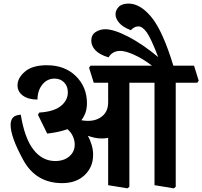

<svg xmlns="http://www.w3.org/2000/svg" viewBox="-20 -1012 1117 1060"><path d="M1051.3 -649.4 1077.1 -566.4 1068.8 -555.2H950.2V19L939.5 27.8L833 10.3V-555.2H694.3V19L683.6 27.8L577.1 10.3V-251Q566.4 -249 558.8 -248.3Q551.3 -247.6 542 -247.6Q522.5 -247.6 505.4 -251Q488.3 -254.4 464.8 -262.2Q478.5 -238.3 486.3 -211.2Q494.1 -184.1 494.1 -157.2Q494.1 -89.8 447.5 -45.4Q400.9 -1 323.7 -1Q178.2 -1 108.4 -128.7Q38.6 -256.3 38.6 -322.3Q38.6 -347.2 50.5 -361.8Q62.5 -376.5 94.7 -378.9Q115.7 -249 164.6 -186Q213.4 -123 284.7 -123Q333 -123 362.8 -148.7Q392.6 -174.3 392.6 -213.9Q392.6 -236.8 382.1 -260Q371.6 -283.2 352.1 -298.8Q329.6 -290.5 301.5 -284.4Q273.4 -278.3 240.7 -274.4L189.5 -378.4L196.8 -390.6Q277.3 -395.5 315.9 -426.8Q354.5 -458 354.5 -502Q354.5 -536.6 333.7 -557.4Q313 -578.1 281.2 -578.1Q240.2 -578.1 213.6 -544.9Q187 -511.7 187 -462.4Q136.2 -462.4 106.4 -484.1Q76.7 -505.9 76.7 -541Q76.7 -581.5 117.7 -616.7Q158.7 -651.9 238.3 -651.9Q337.9 -651.9 398.9 -591.8Q460 -531.7 460 -442.4Q460 -415 452.9 -392.8Q445.8 -370.6 429.2 -348.1Q439.5 -346.2 448.7 -345.5Q458 -344.7 465.8 -344.7Q513.7 -344.7 545.4 -371.3Q577.1 -397.9 577.1 -447.8V-555.2H497.6L471.7 -638.2L480 -649.4H819.3Q767.6 -688.5 720.2 -709.7Q672.9 -731 645 -731Q621.1 -731 605 -721.4Q588.9 -711.9 579.6 -695.3Q530.3 -709.5 507.1 -734.1Q483.9 -758.8 483.9 -787.1Q483.9 -819.3 507.8 -835Q531.7 -850.6 560.5 -850.6Q608.9 -850.6 688 -809.6Q767.1 -768.6 853.5 -696.8Q813 -802.2 789.6 -834.2Q766.1 -866.2 744.6 -866.2Q731.4 -866.2 720.7 -860.1Q710 -854 702.1 -845.2Q656.2 -863.3 637 -887Q617.7 -910.6 617.7 -933.1Q617.7 -955.6 635.3 -973.9Q652.8 -992.2 689.9 -992.2Q754.9 -992.2 816.9 -916.3Q878.9 -840.3 937 -649.4Z"/></svg>

Font: Sitara
Style: Bold
Weight: 700
Designer: Neelakash Kshetrimayum
Foundry: Neelakash Kshetrimayum
Version: Version 1.000;PS Version 1.000;PS 1.0;hotconv 1.;hotconv 1.0